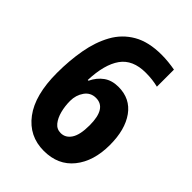

<svg xmlns="http://www.w3.org/2000/svg" viewBox="-214 -823 931 931"><g transform="rotate(45 251.5 -357.0)"><path d="M38 -303Q38 -387 51.5 -463Q65 -539 97.5 -598Q130 -657 188 -690.5Q246 -724 335 -724Q358 -724 382.5 -721.5Q407 -719 428 -715V-598Q389 -608 342 -608Q253 -608 212.5 -551Q172 -494 168 -384H173Q191 -422 221.5 -444Q252 -466 297 -466Q378 -466 422.5 -404Q467 -342 467 -237Q467 -126 412.5 -58Q358 10 260 10Q159 10 98.5 -70.5Q38 -151 38 -303ZM257 -109Q290 -109 310 -139.5Q330 -170 330 -235Q330 -351 258 -351Q221 -351 200 -321Q179 -291 179 -252Q179 -216 187.5 -183.5Q196 -151 213 -130Q230 -109 257 -109Z"/></g></svg>

Font: Noto Sans Lao Condensed
Style: Bold
Weight: 700
Width: 3
Designer: Monotype Design Team
Foundry: Monotype Imaging Inc.
Version: Version 2.003; ttfautohint (v1.8.4.7-5d5b)